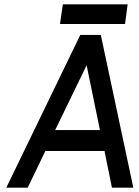

<svg xmlns="http://www.w3.org/2000/svg" viewBox="-20 -860 639 880"><path d="M255 -750H553L565 -840H268ZM233 -264 377 -561 438 -264ZM188 -168H459L493 0H591L442 -700H348L9 0H107Z"/></svg>

Font: Unageo
Style: Medium-Italic
Weight: 500
Designer: Richard Sepsi
Foundry: Richard Sepsi
Version: Version 2.000